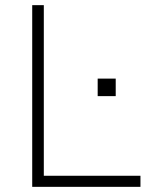

<svg xmlns="http://www.w3.org/2000/svg" viewBox="-20 -725 586 745"><path d="M105 0V-705H150V-43H525V0ZM359 -352V-420H429V-352Z"/></svg>

Font: Nunito Sans 10pt ExtraLight
Style: Regular
Weight: 250
Designer: Vernon Adams
Foundry: Vernon Adams
Version: Version 3.101;gftools[0.9.27]